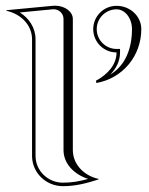

<svg xmlns="http://www.w3.org/2000/svg" viewBox="-20 -635 510 659"><path d="M380 -455C380 -413.3 350.2 -380.1 309.3 -357.9L310.7 -350.1C401 -366 465 -442.9 465 -535C465 -579.2 426.9 -615 380 -615C335.8 -615 300 -579.2 300 -535C300 -490.8 335.8 -455 380 -455ZM380 -467C342.5 -467 312 -497.5 312 -535C312 -572.5 342.5 -603 380 -603C409.3 -603 433 -572.5 433 -535C433 -469 410.6 -410.1 358.3 -379C378.8 -399.8 392 -425.2 392 -455V-467ZM90 -100C90 -42 138 4 196 4C240 4 277 -6 318 -19V-21C268 -32 230 -71 230 -120V-570C230 -594.5 203 -615.5 168.9 -615.5C166 -615.5 163 -615.3 160 -615L2 -600V-598C52 -587 90 -549 90 -500ZM102 -100V-500C102 -539.9 79.3 -572.9 48 -592.3L161.2 -603.1C162.4 -603.2 163.5 -603.2 164.7 -603.2C182.7 -603.2 198 -588.4 198 -570V-120C198 -73.9 233.5 -36.6 282.6 -20.9C253.1 -12.8 227 -8 196 -8C144.4 -8 102 -48.9 102 -100Z"/></svg>

Font: SortefaxS01
Style: Medium
Weight: 500
Designer: gluk
Foundry: gluk
Version: Version 0.261